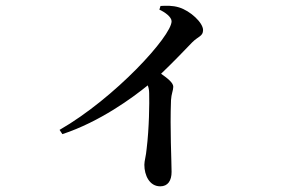

<svg xmlns="http://www.w3.org/2000/svg" viewBox="-20 -599 1040 677"><path d="M542 -565C562 -556 585 -539 585 -524C585 -472 385 -253 190 -141L200 -126C333 -170 448 -255 501 -298C504 -290 506 -281 506 -270C507 -236 506 -146 497 -74C495 -49 489 -32 489 -18C489 19 507 58 545 58C572 58 585 38 585 7C585 -33 579 -142 583 -246C584 -267 591 -281 591 -293C591 -307 572 -322 548 -339C593 -382 631 -422 658 -450C679 -471 696 -471 696 -493C696 -519 651 -561 611 -573C588 -580 566 -579 546 -578Z"/></svg>

Font: Noto Serif SC SemiBold
Style: Regular
Weight: 600
Designer: Ryoko NISHIZUKA 西塚涼子 (kana & ideographs); Frank Grießhammer (Latin, Greek & Cyrillic); Wenlong ZHANG 张文龙 (bopomofo); San
Foundry: Adobe
Version: Version 2.001;hotconv 1.1.0;makeotfexe 2.6.0